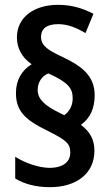

<svg xmlns="http://www.w3.org/2000/svg" viewBox="-20 -780 457 795"><path d="M46 -395C46 -321 83 -284 176 -239C253 -200 271 -187 271 -148C271 -112 244 -85 185 -85C141 -85 81 -106 43 -131V-41C81 -18 128 -5 187 -5C297 -5 371 -62 371 -156C371 -200 354 -234 315 -263C353 -290 372 -331 372 -386C372 -465 320 -506 239 -544C182 -571 150 -589 150 -627C150 -661 173 -680 221 -680C259 -680 295 -666 334 -643L367 -723C317 -748 274 -760 220 -760C123 -760 50 -710 50 -625C50 -580 71 -542 111 -514C70 -489 46 -448 46 -395ZM136 -407C136 -439 153 -465 180 -476C262 -439 281 -415 281 -373C281 -342 267 -318 246 -303L224 -314C167 -342 136 -369 136 -407Z"/></svg>

Font: Noto Sans Gujarati UI Condensed SemiBold
Style: Regular
Weight: 600
Width: 3
Designer: Jelle Bosma - Monotype Design Team, Universal Thirst
Foundry: Monotype Imaging Inc.
Version: Version 2.106